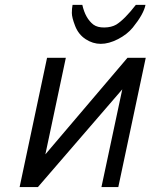

<svg xmlns="http://www.w3.org/2000/svg" viewBox="-20 -759 611 779"><path d="M170.9 -524.4H247.1L164.1 -132.8L497.1 -524.4H571.3L460 0H391.6L476.1 -396.5L133.8 0H59.6ZM518.6 -647Q495.6 -619.1 458.5 -600.1Q421.4 -581.1 388.9 -581.1Q356.4 -581.1 327.4 -600.1Q298.3 -619.1 284.9 -653.6Q271.5 -688 271.5 -706.3Q271.5 -724.6 274.4 -739.3H314Q326.2 -684.6 358.9 -659.2Q375.5 -647 403.8 -647.5Q432.1 -647.9 451.7 -659.2Q485.4 -680.2 531.2 -739.3H570.3Q563 -701.7 518.6 -647Z"/></svg>

Font: Tuffy
Style: Italic
Weight: 400
Italic angle: -12°
Designer: Thatcher Ulrich, Karoly Barta and Michael Everson
Version: Version 001.271